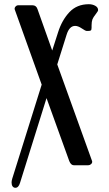

<svg xmlns="http://www.w3.org/2000/svg" viewBox="-20 -462 520 912"><path d="M415 -331Q415 -320 411.5 -317.5Q408 -315 398 -315Q398 -315 395.5 -315Q393 -315 392 -315Q386 -315 368.5 -327Q351 -339 337 -339Q309 -339 296 -296L252 -156L417 302Q418 304 418 306Q418 313 412 318Q406 323 399 323H331Q317 323 309 303L201 4L75 407Q68 430 53 430Q45 430 40 423.5Q35 417 35 405Q35 397 38 387L178 -60L50 -417Q48 -424 53.5 -430.5Q59 -437 67 -437H134Q152 -437 158 -419L228 -222L256 -309Q274 -366 309.5 -404Q345 -442 402 -442Q419 -442 432.5 -434.5Q446 -427 446 -414Q446 -409 434.5 -394.5Q423 -380 419 -370Q415 -359 415 -341Q415 -339 415 -335.5Q415 -332 415 -331Z"/></svg>

Font: Triodion Unicode
Style: Normal
Weight: 400
Version: Version 1.1